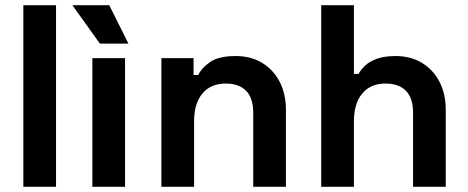

<svg xmlns="http://www.w3.org/2000/svg" viewBox="-20 -720 1804 740"><path d="M70 0V-700H196V0Z M336 0V-496H462V0ZM365 -552 259 -700H401L475 -552Z M602 0V-496H726V-431H744Q756 -457 789 -480.5Q822 -504 889 -504Q947 -504 990.5 -477.5Q1034 -451 1058 -404.5Q1082 -358 1082 -296V0H956V-286Q956 -342 928.5 -370Q901 -398 850 -398Q792 -398 760 -359.5Q728 -321 728 -252V0Z M1218 0V-700H1344V-435H1362Q1370 -451 1387 -467Q1404 -483 1432.5 -493.5Q1461 -504 1505 -504Q1563 -504 1606.5 -477.5Q1650 -451 1674 -404.5Q1698 -358 1698 -296V0H1572V-286Q1572 -342 1544.5 -370Q1517 -398 1466 -398Q1408 -398 1376 -359.5Q1344 -321 1344 -252V0Z"/></svg>

Font: Space Grotesk
Style: Bold
Weight: 700
Designer: Florian Karsten
Foundry: Florian Karsten
Version: Version 2.000